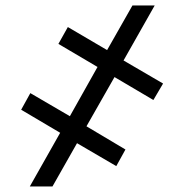

<svg xmlns="http://www.w3.org/2000/svg" viewBox="-20 -675 664 695"><path d="M293 -217.8 434.1 -133.8 400.9 -73.7 258.8 -156.7 169.9 0H87.9L197.8 -194.3L56.6 -277.8L89.8 -337.9L232.9 -254.4L333 -432.6L191.4 -516.1L225.6 -577.1L367.7 -493.7L459.5 -655.3H540L427.2 -456.1L570.3 -372.6L535.2 -313L394.5 -396Z"/></svg>

Font: SteelSelectRoboto
Style: Roboto-Regular
Weight: 400
Designer: Google
Version: Version 2.137; 2017